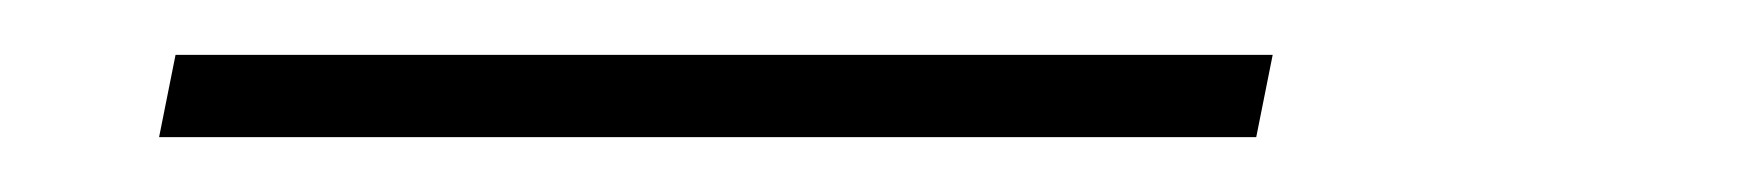

<svg xmlns="http://www.w3.org/2000/svg" viewBox="-20 -20 640 70"><path d="M38 30 44 0H444L438 30Z"/></svg>

Font: Geist Mono Thin
Style: Italic
Weight: 100
Italic angle: -12°
Monospace: yes
Designer: Basement.studio, Andrés Briganti, Mateo Zaragoza
Foundry: Basement.studio, Vercel, Andrés Briganti, Guido Ferreyra, Mateo Zaragoza
Version: Version 1.500; ttfautohint (v1.8.4.7-5d5b)